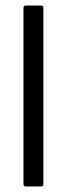

<svg xmlns="http://www.w3.org/2000/svg" viewBox="-20 -675 242 695"><path d="M73 0Q65 0 65 -9V-646Q65 -655 73 -655H129Q137 -655 137 -646V-9Q137 0 129 0Z"/></svg>

Font: Sofia Sans Condensed
Style: Regular
Weight: 400
Designer: Botio Nikoltchev, Ani Petrova
Foundry: lettersoup
Version: Version 4.100